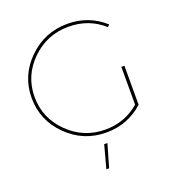

<svg xmlns="http://www.w3.org/2000/svg" viewBox="-160 -831 1079 1173"><g transform="rotate(-20 380.0 -244.5)"><path d="M630 -343H650V-89Q547 3 409 3Q261 3 155.5 -101Q50 -205 50 -351Q50 -496 155.5 -599.5Q261 -703 409 -703Q547 -703 649 -612L636 -599Q542 -684 409 -684Q269 -684 169 -586Q69 -488 69 -351Q69 -213 169 -114.5Q269 -16 409 -16Q536 -16 630 -97ZM330 214 370 65H391L348 214Z"/></g></svg>

Font: Montserrat arm Thin
Style: Regular
Weight: 250
Designer: Julieta Ulanovsky
Foundry: Julieta Ulanovsky
Version: Version 6.000;PS 006.000;hotconv 1.0.88;makeotf.lib2.5.64775